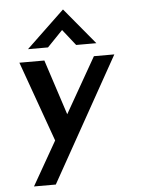

<svg xmlns="http://www.w3.org/2000/svg" viewBox="-59 -716 717 965"><g transform="rotate(-5 300.0 -233.5)"><path d="M533 -423 183 203H73L199 -18L54 -423H180L271 -144L430 -423ZM346 -487 282 -568 204 -487H103L295 -670H296L448 -487Z"/></g></svg>

Font: Josefin Sans SemiBold
Style: Italic
Weight: 600
Italic angle: -7°
Designer: Santiago Orozco
Foundry: Typemade
Version: Version 2.000